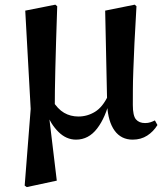

<svg xmlns="http://www.w3.org/2000/svg" viewBox="-20 -570 692 806"><path d="M83.6 209.1 108.8 -112.8 86 -525.4 212.4 -550.4 220.2 -543.7Q217.4 -458.5 215.4 -394.8Q213.4 -331 212.3 -281.3Q211.2 -231.6 210.5 -190.3Q209.9 -148.9 209.9 -108.5L185.6 -84.9L218.4 188.3L92.4 215.4ZM537 16.2Q488.8 16.2 461.3 -21.4Q433.8 -59 429.9 -128.4V-132.1L421.5 -525.4L545.6 -550.4L552.9 -543.7Q547.4 -454.3 544.4 -388.6Q541.4 -323 539.7 -275.1Q537.9 -227.1 537.8 -192Q537.6 -156.9 537.6 -129.6Q537.6 -84 550.9 -68.7Q564.1 -53.4 589.1 -53.4Q601.9 -53.4 611.8 -56.8Q621.7 -60.2 630.3 -64.5L640.9 -45.1Q624.3 -17.8 598 -0.8Q571.7 16.2 537 16.2ZM299.1 16.2Q258.2 16.2 225.6 -16.1Q193 -48.4 174.6 -96.3H171.8L199.5 -148.8Q222.1 -112.1 249 -96.5Q275.8 -80.9 309.2 -80.9Q346.6 -80.9 378.9 -100.7Q411.2 -120.5 434.1 -169.2L445.7 -156.5H442.2Q423.5 -76.9 387.6 -30.4Q351.8 16.2 299.1 16.2Z"/></svg>

Font: Source Han Serif JP VF
Style: Regular
Weight: 250
Designer: Ryoko NISHIZUKA 西塚涼子 (kana & ideographs); Frank Grießhammer (Latin, Greek & Cyrillic); Wenlong ZHANG 张文龙 (bopomofo); San
Foundry: Adobe
Version: Version 2.001;hotconv 1.1.0;makeotfexe 2.6.0